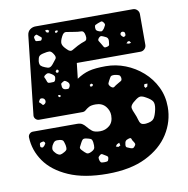

<svg xmlns="http://www.w3.org/2000/svg" viewBox="-80 -778 849 867"><g transform="rotate(-10 345.0 -344.0)"><path d="M344 12Q238 12 167 -19Q96 -50 60.5 -101Q25 -152 23 -212Q23 -221 29.5 -227.5Q36 -234 45 -234H247Q263 -234 271.5 -228Q280 -222 283 -218Q297 -201 308.5 -192Q320 -183 345 -183Q369 -183 387.5 -198.5Q406 -214 406 -245Q406 -268 390 -287Q374 -306 345 -306Q324 -306 313.5 -300Q303 -294 296.5 -288Q290 -282 281 -282H82Q73 -282 66.5 -288.5Q60 -295 60 -304L100 -666Q102 -683 113.5 -691.5Q125 -700 139 -700H586Q597 -700 605 -692Q613 -684 613 -673V-532Q613 -521 605 -513Q597 -505 586 -505H294L286 -434Q314 -453 342.5 -460.5Q371 -468 420 -468Q466 -468 509.5 -451Q553 -434 588 -403Q623 -372 643.5 -330Q664 -288 664 -238Q664 -172 628 -115Q592 -58 521 -23Q450 12 344 12ZM197 -670 188 -676 178 -674 183 -665 191 -662ZM445 -664Q439 -672 433.5 -670Q428 -668 419 -665Q411 -662 407 -659.5Q403 -657 403 -648Q403 -639 406.5 -635Q410 -631 419 -628Q428 -625 432 -627.5Q436 -630 442 -638Q447 -646 449 -651Q451 -656 445 -664ZM236 -663 227 -666 221 -662 223 -655 230 -656ZM148 -654Q142 -659 139 -661.5Q136 -664 130 -660Q124 -656 124 -652Q124 -648 126 -641Q127 -635 130 -634Q133 -633 139 -633Q146 -633 150 -632.5Q154 -632 157 -639Q159 -645 156 -647.5Q153 -650 148 -654ZM355 -620Q352 -642 338 -642Q324 -642 302 -646Q283 -649 271 -651Q259 -653 250 -635Q239 -614 241 -602Q243 -590 260 -574Q274 -559 284.5 -565.5Q295 -572 312 -581Q332 -591 345.5 -595Q359 -599 355 -620ZM532 -600Q531 -606 523 -608Q516 -609 512 -603Q509 -596 514 -591Q518 -587 520 -585Q522 -583 527 -585Q532 -588 532.5 -591Q533 -594 532 -600ZM442 -598Q432 -603 425.5 -605Q419 -607 412 -599Q405 -591 408.5 -585.5Q412 -580 418 -570Q423 -561 426.5 -555.5Q430 -550 440 -553Q451 -555 452 -561Q453 -567 454 -578Q455 -593 442 -598ZM199 -562Q190 -577 180.5 -577.5Q171 -578 154 -574Q139 -571 133.5 -565Q128 -559 126 -543Q125 -528 130.5 -522Q136 -516 149 -511Q162 -505 169.5 -506.5Q177 -508 186 -519Q197 -532 202.5 -540Q208 -548 199 -562ZM545 -561H538L530 -553L541 -550L551 -552ZM208 -485 201 -492 193 -485 197 -476 205 -478ZM172 -476Q163 -482 157.5 -482Q152 -482 144 -476Q136 -470 139 -465Q142 -460 145 -451Q147 -444 149.5 -441Q152 -438 160 -438Q170 -438 176 -438.5Q182 -439 185 -449Q188 -459 185 -464.5Q182 -470 172 -476ZM239 -427Q232 -433 227.5 -434.5Q223 -436 216 -431Q208 -427 208 -422.5Q208 -418 209 -409Q212 -398 224 -397Q232 -396 236 -397Q240 -398 243 -405Q249 -418 239 -427ZM480 -404Q478 -415 472 -417.5Q466 -420 454 -422Q444 -423 438.5 -421Q433 -419 429 -410Q422 -398 419 -390.5Q416 -383 426 -373Q436 -364 442.5 -369.5Q449 -375 460 -381Q470 -387 475.5 -390Q481 -393 480 -404ZM349 -397 342 -402 334 -397 337 -388 346 -390ZM193 -376 186 -377V-369L192 -366L198 -371ZM125 -362Q123 -373 112 -375Q105 -376 102.5 -373.5Q100 -371 97 -365Q94 -361 96.5 -358.5Q99 -356 103 -353Q107 -349 109 -346Q111 -343 116 -346Q126 -351 125 -362ZM592 -358H578L575 -348L580 -340L589 -345ZM575 -297Q555 -309 543.5 -304.5Q532 -300 515 -285Q501 -272 502.5 -261.5Q504 -251 512 -234Q519 -218 522 -205.5Q525 -193 531 -186.5Q537 -180 554 -181Q582 -184 591 -196.5Q600 -209 606 -237Q611 -262 604 -273.5Q597 -285 575 -297ZM89 -178Q85 -183 82 -182Q79 -181 73 -180Q66 -178 66 -171Q66 -165 66 -162Q66 -159 71 -157Q76 -155 78.5 -157Q81 -159 85 -163Q88 -168 90 -170.5Q92 -173 89 -178ZM158 -176Q143 -178 136 -174.5Q129 -171 122 -158Q116 -144 118.5 -136.5Q121 -129 131 -119Q142 -110 149 -110.5Q156 -111 168 -118Q179 -124 180.5 -130Q182 -136 180 -148Q177 -161 174 -167.5Q171 -174 158 -176ZM276 -162Q265 -164 260.5 -160Q256 -156 251 -146Q245 -135 242 -128.5Q239 -122 248 -113Q259 -101 266.5 -96Q274 -91 288 -98Q303 -105 305 -114Q307 -123 305 -139Q303 -153 296.5 -156Q290 -159 276 -162ZM485 -110Q479 -118 477.5 -124.5Q476 -131 466 -128Q455 -125 451 -120Q447 -115 446 -103Q445 -93 450.5 -90.5Q456 -88 466 -84Q474 -81 478 -82.5Q482 -84 487 -91Q491 -96 490 -100Q489 -104 485 -110ZM420 -117 409 -112 402 -103 413 -99 423 -104ZM348 -72Q340 -77 335.5 -79.5Q331 -82 325 -77Q317 -71 316.5 -66Q316 -61 319 -51Q322 -44 326.5 -43Q331 -42 340 -42Q348 -42 352.5 -43.5Q357 -45 359 -54Q361 -62 358 -65Q355 -68 348 -72Z"/></g></svg>

Font: Rubik Moonrocks
Style: Regular
Weight: 400
Designer: Hubert and Fischer, NaN
Foundry: Hubert and Fischer, NaN
Version: Version 2.200